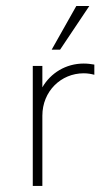

<svg xmlns="http://www.w3.org/2000/svg" viewBox="-20 -615 343 635"><path d="M150.9 -450.7H178.7L275.4 -595.2H232.4ZM88.4 0H120.1V-232.4C120.1 -313 181.6 -372.6 256.8 -372.6C269.5 -372.6 281.2 -370.6 292 -367.7V-401.4C280.8 -403.3 269.5 -404.8 256.8 -404.8C197.8 -404.8 147.5 -373.5 120.1 -326.2V-397H88.4Z"/></svg>

Font: Now ExtraLight
Style: Regular
Weight: 200
Designer: Alfredo Marco Pradil
Foundry: Alfredo Marco Pradil
Version: Version 1.200;hotconv 1.0.109;makeotfexe 2.5.65596